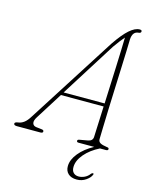

<svg xmlns="http://www.w3.org/2000/svg" viewBox="-168 -793 863 1083"><g transform="rotate(15 263.5 -251.0)"><path d="M78.5 -77.5Q63.5 -54 68 -39.5Q72.5 -25 90.5 -23L121 -19.5Q134.5 -18.5 134.5 -9.5Q134.5 0 119.5 0H-17Q-35.5 0 -35.5 -10.5Q-35.5 -19.5 -16.5 -22Q1 -24 17.2 -35.8Q33.5 -47.5 50.5 -75.5L376.5 -586.5Q419.5 -650 452 -678.2Q484.5 -706.5 511 -706.5Q524 -706.5 523.5 -698Q523.5 -688 509.5 -687Q474.5 -684.5 472 -638Q471.5 -614 470 -568Q468.5 -522 466.2 -463.8Q464 -405.5 461.5 -343.2Q459 -281 457 -223Q455 -165 453.8 -119.2Q452.5 -73.5 452 -49.5Q452 -35.5 464 -28.5Q476 -21.5 504 -17.5Q515.5 -17 515.5 -9Q515.5 0 502.5 0H468Q415.5 26 383.2 63.8Q351 101.5 350.5 139Q350 161 361.5 172.5Q373 184 392 184Q409 184 426.5 175.8Q444 167.5 455.5 151.5Q461 145 466 145.5Q472.5 145.5 469 153.5Q462.5 171 439.2 187.2Q416 203.5 386 203.5Q353.5 203.5 335.8 187Q318 170.5 318.5 142.5Q319 105 350.2 66.8Q381.5 28.5 434 0H342Q332 0 332 -8.5Q332 -15 341 -17L391.5 -26Q417.5 -31 419 -53.5Q420 -77.5 422 -125.8Q424 -174 426.5 -234H177ZM390 -573 188 -252H427.5Q429.5 -305 432 -361.5Q434.5 -418 436.5 -471.2Q438.5 -524.5 440 -568.5Q441.5 -612.5 442 -640.5Q433 -630.5 419.5 -613.2Q406 -596 390 -573Z"/></g></svg>

Font: Fraunces 72pt Soft Thin
Style: Italic
Weight: 100
Italic angle: -16°
Version: Version 1.000;[0bf87f6ff]